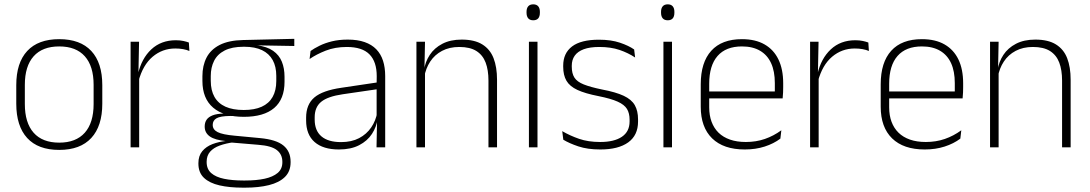

<svg xmlns="http://www.w3.org/2000/svg" viewBox="-20 -679 5024 885"><path d="M253 12Q155.5 12 105.2 -43Q55 -98 55 -201V-286.5Q55 -389.5 105.5 -444Q156 -498.5 253 -498.5Q350 -498.5 400.8 -444Q451.5 -389.5 451.5 -286.5V-201Q451.5 -98 400.8 -43Q350 12 253 12ZM253 -21.5Q330 -21.5 370.8 -67.2Q411.5 -113 411.5 -199.5V-288Q411.5 -374 371 -419.5Q330.5 -465 253 -465Q175.5 -465 135 -419.5Q94.5 -374 94.5 -288V-199.5Q94.5 -113 135 -67.2Q175.5 -21.5 253 -21.5Z M618.5 -305 605.5 -334 616 -337.5Q632.5 -409.5 677.5 -451.5Q722.5 -493.5 790.5 -493.5Q810 -493.5 825 -490.2Q840 -487 850.5 -483L853 -444Q840.5 -449.5 824 -452.5Q807.5 -455.5 788 -455.5Q728.5 -455.5 683.5 -417.5Q638.5 -379.5 618.5 -305ZM582 0V-486.5H621L618 -338L621.5 -334.5V0Z M1104 -140.5Q1012 -140.5 962.5 -182.8Q913 -225 913 -306V-328Q913 -376.5 932 -413.5Q951 -450.5 992.5 -471.8Q1034 -493 1100.5 -494.5L1336.5 -500V-467L1163 -470V-470.5Q1210.5 -464.5 1238.8 -444.8Q1267 -425 1279.2 -394.5Q1291.5 -364 1291.5 -325V-302Q1291.5 -222 1243.8 -181.2Q1196 -140.5 1104 -140.5ZM1101 153H1110.5Q1161.5 153 1199.8 144.8Q1238 136.5 1259.8 118.2Q1281.5 100 1281.5 69V67Q1281.5 32.5 1256.2 12.8Q1231 -7 1171.5 -11.5L1040.5 -22.5L1059 -23.5Q1021.5 -18.5 993 -8.2Q964.5 2 948.5 20.2Q932.5 38.5 932.5 66.5V68Q932.5 100.5 953.8 119Q975 137.5 1013 145.2Q1051 153 1101 153ZM1099.5 186Q1038 186 992 175.5Q946 165 920.2 140.8Q894.5 116.5 894.5 75V73Q894.5 39.5 912.2 18Q930 -3.5 959.5 -14.8Q989 -26 1024 -29.5L1023 -28.5Q970.5 -33.5 947 -50.2Q923.5 -67 923.5 -95.5V-96Q923.5 -114 932.2 -127Q941 -140 960.5 -147.5Q980 -155 1011 -155.5V-163L1079 -144L1040.5 -144.5Q995.5 -144 978 -133.8Q960.5 -123.5 960.5 -103.5V-103Q960.5 -81.5 983.2 -70Q1006 -58.5 1062 -53.5L1178.5 -42.5Q1253.5 -35.5 1286.5 -8.2Q1319.5 19 1319.5 66.5V69Q1319.5 111 1293.2 136.8Q1267 162.5 1220 174.2Q1173 186 1110 186ZM1103.5 -172Q1153 -172 1186.2 -187Q1219.5 -202 1236.5 -232Q1253.5 -262 1253.5 -305.5V-329.5Q1253.5 -372 1237 -402Q1220.5 -432 1187.8 -447.8Q1155 -463.5 1106.5 -463.5H1102.5Q1049 -463.5 1015.5 -446.2Q982 -429 966.8 -398.5Q951.5 -368 951.5 -328.5V-307Q951.5 -262.5 968.5 -232.5Q985.5 -202.5 1019.2 -187.2Q1053 -172 1103.5 -172Z M1715.5 0 1718 -125 1716 -131.5V-290L1716.5 -328Q1716.5 -394.5 1683 -428.5Q1649.5 -462.5 1578.5 -462.5Q1524.5 -462.5 1481.2 -445.5Q1438 -428.5 1407 -407L1411.5 -444Q1428 -456 1452.8 -468.2Q1477.5 -480.5 1510 -488.5Q1542.5 -496.5 1583 -496.5Q1628 -496.5 1660.8 -485Q1693.5 -473.5 1714.5 -451.8Q1735.5 -430 1745.5 -399Q1755.5 -368 1755.5 -328.5V0ZM1542 10Q1469.5 10 1430.2 -24.2Q1391 -58.5 1391 -124V-136.5Q1391 -197.5 1429 -229.8Q1467 -262 1554 -274.5L1725.5 -300L1727.5 -269L1559.5 -244.5Q1491 -234.5 1460.8 -210Q1430.5 -185.5 1430.5 -138.5V-128Q1430.5 -77 1461.5 -50.5Q1492.5 -24 1552 -24Q1600.5 -24 1635.2 -42.2Q1670 -60.5 1691.2 -91.8Q1712.5 -123 1719 -162L1729.5 -131H1720.5Q1715.5 -94 1694.5 -61.8Q1673.5 -29.5 1635.5 -9.8Q1597.5 10 1542 10Z M2231.5 0V-308Q2231.5 -356 2218.5 -390.5Q2205.5 -425 2176 -443.8Q2146.5 -462.5 2097 -462.5Q2051.5 -462.5 2017.5 -444.5Q1983.5 -426.5 1963 -395.2Q1942.5 -364 1935.5 -324L1924.5 -356H1934.5Q1940 -394 1961 -426Q1982 -458 2019 -477.2Q2056 -496.5 2108 -496.5Q2167.5 -496.5 2203.2 -474.2Q2239 -452 2255 -410.8Q2271 -369.5 2271 -311.5V0ZM1899.5 0V-486.5H1939L1936.5 -362.5L1939 -361V0Z M2418 0V-486.5H2457.5V0ZM2438 -585.5Q2422.5 -585.5 2414.8 -594.5Q2407 -603.5 2407 -620.5V-624.5Q2407 -641 2414.8 -650Q2422.5 -659 2438 -659Q2453 -659 2460.8 -650Q2468.5 -641 2468.5 -624.5V-620.5Q2468.5 -603 2460.8 -594.2Q2453 -585.5 2438 -585.5Z M2747 10Q2688.5 10 2646 -4.2Q2603.5 -18.5 2576.5 -35L2571.5 -74.5Q2607.5 -53.5 2649.5 -39Q2691.5 -24.5 2746.5 -24.5Q2811 -24.5 2846.5 -48.5Q2882 -72.5 2882 -119V-127Q2882 -157 2870 -176.8Q2858 -196.5 2827 -210.5Q2796 -224.5 2738.5 -236Q2677 -248 2641.5 -264.5Q2606 -281 2591 -306.8Q2576 -332.5 2576 -371.5V-376Q2576 -434 2617 -465Q2658 -496 2740.5 -496Q2797 -496 2837.5 -482.2Q2878 -468.5 2903 -451L2907.5 -414Q2876 -435 2835.8 -448.8Q2795.5 -462.5 2742.5 -462.5Q2698.5 -462.5 2670.5 -452Q2642.5 -441.5 2629 -422.2Q2615.5 -403 2615.5 -376V-371.5Q2615.5 -340.5 2627.8 -321.2Q2640 -302 2670.8 -289.8Q2701.5 -277.5 2755 -266.5Q2818.5 -254.5 2854.8 -237.5Q2891 -220.5 2906 -194.2Q2921 -168 2921 -128.5V-118.5Q2921 -55.5 2875.8 -22.8Q2830.5 10 2747 10Z M3038 0V-486.5H3077.5V0ZM3058 -585.5Q3042.5 -585.5 3034.8 -594.5Q3027 -603.5 3027 -620.5V-624.5Q3027 -641 3034.8 -650Q3042.5 -659 3058 -659Q3073 -659 3080.8 -650Q3088.5 -641 3088.5 -624.5V-620.5Q3088.5 -603 3080.8 -594.2Q3073 -585.5 3058 -585.5Z M3413 10Q3315 10 3262.5 -41.2Q3210 -92.5 3210 -187V-290.5Q3210 -391.5 3258.5 -445Q3307 -498.5 3400 -498.5Q3462 -498.5 3504.2 -474.2Q3546.5 -450 3568.2 -404.8Q3590 -359.5 3590 -295.5V-278Q3590 -265.5 3589.5 -252.8Q3589 -240 3587.5 -225.5H3551Q3551.5 -245.5 3551.5 -263.2Q3551.5 -281 3551.5 -296Q3551.5 -350.5 3534.2 -388Q3517 -425.5 3483.2 -445.2Q3449.5 -465 3400 -465Q3326 -465 3287.5 -421Q3249 -377 3249 -293V-245V-239V-184.5Q3249 -147 3260 -117.5Q3271 -88 3292.2 -67.2Q3313.5 -46.5 3345 -35.5Q3376.5 -24.5 3418 -24.5Q3465 -24.5 3505.5 -38.5Q3546 -52.5 3581.5 -78.5L3577 -40Q3546.5 -17 3504.8 -3.5Q3463 10 3413 10ZM3230 -225.5V-257.5H3577.5V-225.5Z M3750.5 -305 3737.5 -334 3748 -337.5Q3764.5 -409.5 3809.5 -451.5Q3854.5 -493.5 3922.5 -493.5Q3942 -493.5 3957 -490.2Q3972 -487 3982.5 -483L3985 -444Q3972.5 -449.5 3956 -452.5Q3939.5 -455.5 3920 -455.5Q3860.5 -455.5 3815.5 -417.5Q3770.5 -379.5 3750.5 -305ZM3714 0V-486.5H3753L3750 -338L3753.5 -334.5V0Z M4242.5 10Q4144.5 10 4092 -41.2Q4039.5 -92.5 4039.5 -187V-290.5Q4039.5 -391.5 4088 -445Q4136.5 -498.5 4229.5 -498.5Q4291.5 -498.5 4333.8 -474.2Q4376 -450 4397.8 -404.8Q4419.5 -359.5 4419.5 -295.5V-278Q4419.5 -265.5 4419 -252.8Q4418.5 -240 4417 -225.5H4380.5Q4381 -245.5 4381 -263.2Q4381 -281 4381 -296Q4381 -350.5 4363.8 -388Q4346.5 -425.5 4312.8 -445.2Q4279 -465 4229.5 -465Q4155.5 -465 4117 -421Q4078.5 -377 4078.5 -293V-245V-239V-184.5Q4078.5 -147 4089.5 -117.5Q4100.5 -88 4121.8 -67.2Q4143 -46.5 4174.5 -35.5Q4206 -24.5 4247.5 -24.5Q4294.5 -24.5 4335 -38.5Q4375.5 -52.5 4411 -78.5L4406.5 -40Q4376 -17 4334.2 -3.5Q4292.5 10 4242.5 10ZM4059.5 -225.5V-257.5H4407V-225.5Z M4875.5 0V-308Q4875.5 -356 4862.5 -390.5Q4849.5 -425 4820 -443.8Q4790.5 -462.5 4741 -462.5Q4695.5 -462.5 4661.5 -444.5Q4627.5 -426.5 4607 -395.2Q4586.5 -364 4579.5 -324L4568.5 -356H4578.5Q4584 -394 4605 -426Q4626 -458 4663 -477.2Q4700 -496.5 4752 -496.5Q4811.5 -496.5 4847.2 -474.2Q4883 -452 4899 -410.8Q4915 -369.5 4915 -311.5V0ZM4543.5 0V-486.5H4583L4580.5 -362.5L4583 -361V0Z"/></svg>

Font: Anek Gurmukhi Medium ExtraLight
Style: Regular
Weight: 250
Version: Version 1.003